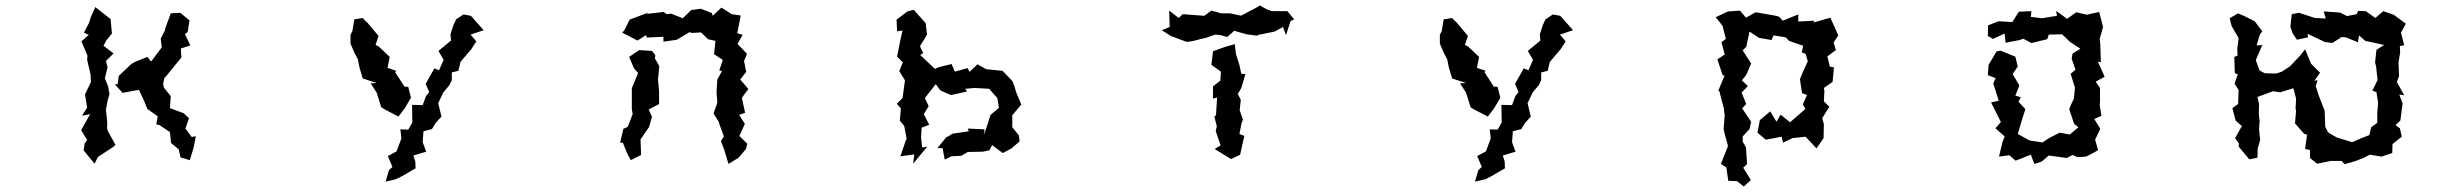

<svg xmlns="http://www.w3.org/2000/svg" viewBox="-20 -563 9040 705"><path d="M430 -222 490 -233 509 -193 521 -163 559 -136 554 -106 565 -104 604 -78 608 -38 636 -15 643 15 677 25 691 -21 699 -63 684 -60 661 -91 674 -129 655 -147 604 -166 607 -210 582 -241 579 -255 584 -278 589 -282 646 -352 644 -385 679 -396 659 -438 669 -445 676 -488 642 -516 607 -514 585 -454H587L570 -421L574 -389L535 -337L521 -354L476 -336L462 -328L416 -284L412 -254L402 -253ZM278 -85 300 -49 291 -37 287 -11 327 38 340 13 395 -23 404 -31 376 -82 373 -91 374 -112 369 -160 375 -193 382 -217 377 -246 365 -275 375 -316 369 -339 397 -367 360 -395 370 -414 391 -440 386 -493 330 -537 313 -499 307 -479 288 -443 306 -435 279 -411 301 -359 300 -343 313 -287V-277L314 -262L292 -216L300 -168L281 -138L311 -144Z M1682 -510 1655 -492 1645 -471 1634 -437 1636 -414 1590 -376 1609 -343 1592 -305 1575 -312 1543 -255 1556 -225 1544 -210 1532 -177 1493 -178 1494 -113 1479 -87 1450 -88 1454 -55 1436 -7 1404 10 1421 50 1408 62 1396 104 1434 95 1456 84 1506 55 1505 30 1498 8 1545 -6 1532 -41 1535 -81 1566 -89 1580 -112 1601 -135 1589 -184 1608 -224 1630 -250 1639 -269V-297L1663 -303L1671 -336L1711 -383L1729 -411L1708 -436L1756 -452L1709 -505ZM1267 -403 1281 -370 1294 -345 1300 -315 1312 -275 1363 -258 1341 -257 1363 -223 1380 -169 1393 -161 1443 -135 1466 -165 1489 -204 1479 -244 1465 -245 1431 -298 1435 -303 1403 -314 1411 -354 1371 -392 1359 -398 1370 -431 1329 -480 1316 -492 1313 -497 1281 -492 1274 -449 1267 -435Z M2580 -419 2607 -413 2602 -364 2634 -343 2621 -304 2631 -302 2614 -271 2611 -225 2614 -186 2600 -146 2621 -113 2619 -114 2638 -62 2627 -45 2638 -17 2655 39 2692 16 2719 -16 2724 -35 2695 -64 2715 -108 2694 -141 2716 -149 2704 -203 2712 -215 2728 -236 2698 -271 2720 -299 2712 -339 2723 -365 2688 -402 2707 -435 2687 -441 2700 -506 2667 -511 2629 -535 2597 -505 2594 -515 2553 -531 2518 -526 2487 -496 2444 -513 2429 -511 2416 -519 2355 -512 2361 -517 2292 -491 2273 -453 2265 -443 2321 -414 2352 -434 2355 -425 2416 -428V-410L2465 -417L2512 -445L2520 -442L2554 -444ZM2257 -39H2267L2282 -2L2296 25L2334 6L2332 -51L2351 -79L2363 -96L2374 -134L2362 -161L2400 -181V-229L2396 -271L2401 -320L2385 -348L2386 -361L2374 -376L2327 -379L2290 -354L2308 -312L2323 -295L2300 -239V-163L2303 -144L2285 -97L2269 -90Z M3456 -61 3422 -19H3441L3449 23L3473 11L3510 9L3534 -5L3588 -6L3613 -11L3623 -30L3662 -1L3694 -18L3724 -44L3721 -66L3697 -96V-140L3730 -179L3711 -225L3705 -246L3697 -266L3664 -300L3660 -303L3601 -309L3569 -327L3540 -299L3533 -313L3486 -300L3474 -328L3426 -316L3413 -310L3359 -361L3370 -368L3358 -393L3384 -436L3379 -478L3335 -527L3312 -521L3272 -491L3274 -448L3294 -451L3286 -416L3274 -355L3295 -334L3282 -302L3293 -284L3303 -268L3294 -203L3273 -182L3288 -165L3284 -120L3300 -101L3310 -49L3308 -53L3286 11L3337 4L3333 38L3385 -25L3366 -21L3362 -58L3364 -94L3392 -105L3372 -144L3390 -173L3376 -203L3416 -254L3432 -232L3446 -225L3472 -214L3531 -227L3524 -237L3558 -240L3612 -237L3642 -203L3648 -167L3617 -141L3594 -69L3595 -88L3534 -91L3537 -81L3477 -72L3460 -61Z M4273 -524 4275 -464 4246 -452 4279 -431 4338 -409 4359 -412 4390 -420 4408 -424 4442 -436 4462 -434 4486 -427 4512 -450 4557 -437 4596 -432 4601 -435 4660 -447 4691 -464 4702 -434 4719 -486 4732 -492 4707 -522H4650L4631 -529L4606 -543L4595 -536L4538 -506H4534L4497 -514H4464L4428 -524L4402 -505L4323 -511L4308 -497ZM4428 -325 4463 -300 4461 -267 4434 -246V-201L4449 -205L4445 -140L4439 -135L4448 -99L4444 -82L4462 -29L4440 -16L4500 21L4534 5V3L4549 -64L4531 -71L4539 -112L4544 -123L4532 -158L4536 -197L4525 -218L4538 -240L4553 -291L4538 -292L4531 -324L4518 -366L4514 -401L4479 -391L4434 -375Z M5682 -510 5655 -492 5645 -471 5634 -437 5636 -414 5590 -376 5609 -343 5592 -305 5575 -312 5543 -255 5556 -225 5544 -210 5532 -177 5493 -178 5494 -113 5479 -87 5450 -88 5454 -55 5436 -7 5404 10 5421 50 5408 62 5396 104 5434 95 5456 84 5506 55 5505 30 5498 8 5545 -6 5532 -41 5535 -81 5566 -89 5580 -112 5601 -135 5589 -184 5608 -224 5630 -250 5639 -269V-297L5663 -303L5671 -336L5711 -383L5729 -411L5708 -436L5756 -452L5709 -505ZM5267 -403 5281 -370 5294 -345 5300 -315 5312 -275 5363 -258 5341 -257 5363 -223 5380 -169 5393 -161 5443 -135 5466 -165 5489 -204 5479 -244 5465 -245 5431 -298 5435 -303 5403 -314 5411 -354 5371 -392 5359 -398 5370 -431 5329 -480 5316 -492 5313 -497 5281 -492 5274 -449 5267 -435Z M6480 -154 6442 -122 6433 -76 6464 -50 6522 -61 6527 -39 6562 -56 6610 -61 6650 -18 6676 -56 6677 -107 6671 -129 6697 -171 6677 -191 6679 -229 6677 -240 6709 -262 6714 -316 6699 -318 6690 -356 6721 -379 6713 -407 6730 -433 6701 -498 6638 -480 6643 -487 6583 -484V-510L6526 -487L6512 -502L6496 -506L6426 -518L6391 -498L6369 -524L6325 -521L6280 -500L6305 -468L6317 -420L6301 -408L6313 -363L6286 -345L6306 -285L6313 -287L6289 -229H6293L6310 -164L6312 -145L6313 -142L6309 -89L6313 -71L6325 -27L6299 39L6319 52L6326 101L6358 102L6383 122L6409 98L6381 53L6395 39L6391 -22L6379 -43V-62L6404 -89L6410 -116L6377 -165L6392 -181L6375 -223L6398 -247L6376 -268L6392 -288L6410 -330L6379 -378L6392 -391L6404 -447L6439 -424L6485 -416L6492 -433L6537 -426L6549 -413L6601 -395L6596 -371L6610 -365L6618 -338L6600 -299L6589 -272L6597 -221L6615 -214L6600 -180L6609 -163L6553 -114L6518 -142L6503 -116Z M7311 -374 7282 -325 7279 -287 7308 -276 7299 -257 7319 -193 7291 -187 7327 -115 7307 -92 7341 -62 7333 -42 7320 12 7358 7 7381 27 7437 5 7450 39 7477 30 7503 8 7569 17 7590 6 7608 14 7640 12 7671 -4 7684 -12 7673 -50 7692 -90 7670 -126 7696 -138 7690 -178 7691 -193V-240L7675 -263L7708 -281L7683 -337L7694 -334L7692 -401L7690 -421L7698 -449L7702 -464L7688 -519L7642 -509L7604 -518L7570 -494L7530 -523L7533 -505L7478 -496L7437 -501L7439 -522L7393 -520L7369 -482L7319 -485L7280 -470L7279 -431L7298 -420L7341 -440L7344 -406L7396 -416L7409 -421L7439 -405L7497 -419L7503 -436L7552 -437L7581 -409L7619 -384L7590 -366L7587 -347L7601 -307L7583 -292L7599 -241L7595 -200L7585 -180L7578 -162L7596 -108L7612 -96L7580 -69L7543 -76L7502 -55L7480 -40L7433 -47L7389 -71L7406 -128L7417 -162L7392 -189L7400 -206L7380 -212L7395 -249L7370 -291L7389 -319L7380 -355L7326 -377Z M8401 -239 8411 -201 8409 -163 8411 -158 8407 -110 8440 -72 8451 -68 8444 -16 8462 -12V17L8488 38L8539 28H8578L8589 40L8630 28L8661 16L8681 5L8725 12L8764 -1L8765 -34L8799 -61L8792 -92L8776 -103L8794 -121L8802 -183L8790 -216L8808 -213L8781 -262L8789 -284L8787 -334L8793 -370L8792 -394L8808 -397L8796 -443L8814 -476L8769 -509L8731 -522L8702 -497L8667 -522L8639 -523L8633 -511L8598 -504L8572 -517L8512 -521L8520 -495L8480 -497L8422 -516L8395 -511L8390 -465L8398 -441L8414 -417L8455 -426L8453 -439L8516 -409L8544 -405L8578 -427L8593 -426L8638 -408L8642 -433L8665 -413L8734 -398L8706 -380L8701 -334L8705 -317L8710 -269L8691 -230L8706 -225L8712 -186L8709 -148V-112L8687 -96L8680 -67L8654 -57L8617 -41L8561 -58L8536 -72L8528 -78L8518 -97L8517 -125L8516 -156L8495 -210L8483 -247L8490 -269L8478 -266L8499 -296L8466 -329L8444 -382L8425 -358L8389 -320L8359 -300L8338 -293L8296 -294L8277 -304L8263 -342L8287 -398L8266 -396L8278 -436L8287 -448L8259 -485L8223 -503L8198 -514L8167 -496L8174 -468L8200 -423L8195 -384L8196 -359L8184 -354L8186 -294L8197 -290L8185 -256L8200 -232L8198 -181L8177 -166L8189 -120L8212 -100L8187 -56L8201 -36L8200 -25L8239 22L8269 16L8270 -18L8279 -49L8275 -90L8277 -118L8274 -145L8275 -180L8269 -207L8327 -228L8352 -224Z"/></svg>

Font: チョークS
Style: Regular
Weight: 400
Designer: [Stick] Fontworks Inc.
Foundry: [Stick] Fontworks Inc.
Version: Version 1.200;FEAKit 1.0